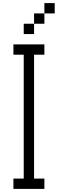

<svg xmlns="http://www.w3.org/2000/svg" viewBox="-20 -1220 373 1240"><path d="M66.7 -866.7V-933.3H266.7V-866.7H200V-66.7H266.7V0H66.7V-66.7H133.3V-866.7ZM200 -1000H133.3V-1066.7H200ZM200 -1066.7V-1133.3H266.7V-1066.7ZM333.3 -1133.3H266.7V-1200H333.3Z"/></svg>

Font: Galmuri14 Regular
Style: Regular
Weight: 400
Designer: Lee Minseo (quiple)
Version: Version 2.399;hotconv 1.1.1;makeotfexe 2.6.0 DEVELOPMENT